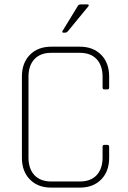

<svg xmlns="http://www.w3.org/2000/svg" viewBox="-20 -856 583 876"><path d="M349 -836H379Q383 -836 384.5 -833.5Q386 -831 383 -827L291 -715Q285 -707 277 -707H269Q261 -707 266 -716L334 -827Q338 -836 349 -836ZM344 0H214Q153 0 116.5 -37Q80 -74 80 -136V-507Q80 -569 116.5 -606Q153 -643 214 -643H344Q405 -643 441.5 -606Q478 -569 478 -507V-457Q478 -448 470 -448H456Q448 -448 448 -457V-506Q448 -557 421 -586Q394 -615 344 -615H214Q164 -615 137 -586Q110 -557 110 -506V-137Q110 -86 137 -57Q164 -28 214 -28H344Q394 -28 421 -57Q448 -86 448 -137V-186Q448 -195 456 -195H470Q478 -195 478 -186V-136Q478 -74 441.5 -37Q405 0 344 0Z"/></svg>

Font: Rajdhani Light
Style: Regular
Weight: 300
Designer: Satya Rajpurohit, Jyotish Sonowal
Foundry: Indian Type Foundry
Version: Version 1.201;PS 1.0;hotconv 1.0.78;makeotf.lib2.5.61930; tt